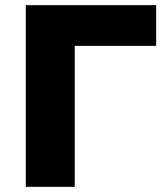

<svg xmlns="http://www.w3.org/2000/svg" viewBox="-20 -725 647 745"><path d="M80 0V-705H586V-547H270V0Z"/></svg>

Font: Nunito Sans 8pt Black
Style: Regular
Weight: 900
Version: Version 3.101;gftools[0.9.27]